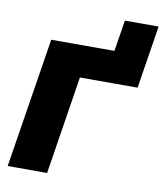

<svg xmlns="http://www.w3.org/2000/svg" viewBox="-94 -950 871 1026"><g transform="rotate(10 341.5 -437.0)"><path d="M18 0 130 -705H473L500 -874H683L629 -533H316L232 0Z"/></g></svg>

Font: Mulish ExtraBlack
Style: Italic
Weight: 1000
Italic angle: -9°
Designer: Vernon Adams
Foundry: Vernon Adams
Version: Version 3.603; ttfautohint (v1.8.3)